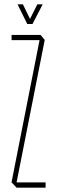

<svg xmlns="http://www.w3.org/2000/svg" viewBox="-20 -860 262 880"><path d="M33 -676V-700H166L163 -676ZM56 -24H33V-25L166 -700L185 -677ZM56 0 33 -24H189V0ZM105 -750 61 -839V-840H85L129 -750ZM106 -750 151 -840H175V-839L129 -750Z"/></svg>

Font: Foldit Thin
Style: Regular
Weight: 100
Designer: Sophia Tai
Foundry: Sophia Tai
Version: Version 1.003